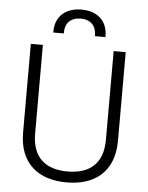

<svg xmlns="http://www.w3.org/2000/svg" viewBox="-60 -953 785 1016"><g transform="rotate(5 332.0 -445.0)"><path d="M332 14C482 14 584 -65 584 -229V-700H520V-229C520 -104 451 -44 332 -44C213 -44 144 -104 144 -229V-700H80V-229C80 -65 182 14 332 14ZM193 -770H249V-776C249 -823 277 -856 332 -856C386 -856 414 -823 414 -776V-770H470V-776C470 -858 413 -904 332 -904C250 -904 193 -858 193 -776Z"/></g></svg>

Font: Meta Space Light
Style: Regular
Weight: 300
Designer: Meta Pool / Florian Karsten
Foundry: Meta Pool / Florian Karsten
Version: Version 2.000;Glyphs 3.1.1 (3137)